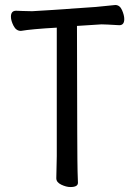

<svg xmlns="http://www.w3.org/2000/svg" viewBox="-20 -734 540 771"><path d="M262.7 17.1Q246.1 17.1 226.1 7.6Q206.1 -2 206.1 -18.1L208 -106.9V-623Q106 -617.2 64 -609.9Q44.9 -609.9 34.4 -630.4Q23.9 -650.9 23.9 -667Q23.9 -690.9 44.9 -690.9Q51.8 -690.9 70.3 -689.9Q88.9 -689 108.9 -689Q122.1 -689 364.7 -706.1L442.9 -713.9Q460.9 -713.9 470 -693.4Q479 -672.9 479 -657.2Q479 -632.8 459 -632.8Q401.9 -636.2 387.7 -636.2L289.1 -629.9Q290 -74.2 291.5 -45.7Q293 -17.1 293 0Q293 17.1 262.7 17.1Z"/></svg>

Font: LXGW WenKai Mono Screen
Style: Regular
Weight: 400
Monospace: yes
Designer: LXGW / Fontworks Inc.
Foundry: LXGW / Fontworks Inc.
Version: Version 1.330;April 28,2024